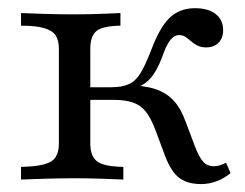

<svg xmlns="http://www.w3.org/2000/svg" viewBox="-20 -447 610 478"><path d="M480.6 11.3Q457.3 11.3 440.3 4Q423.4 -3.2 411.7 -19Q400 -34.7 390.3 -60.5L366.9 -123.4Q355.6 -153.2 342.7 -169.4Q329.8 -185.5 310.5 -191.9Q291.1 -198.4 261.3 -198.4H194.4V-229.8H256.5Q283.9 -229.8 300.8 -237.5Q317.7 -245.2 329.8 -264.9Q341.9 -284.7 355.6 -320.2Q377.4 -379 402.4 -402.8Q427.4 -426.6 465.3 -426.6Q498.4 -426.6 516.9 -412.1Q535.5 -397.6 535.5 -371.8Q535.5 -352.4 524.2 -340.7Q512.9 -329 493.5 -329Q480.6 -329 471.8 -333.5Q462.9 -337.9 456 -344Q449.2 -350 442.3 -354.8Q435.5 -359.7 425.8 -359.7Q418.5 -359.7 411.7 -354.8Q404.8 -350 398 -338.3Q391.1 -326.6 383.9 -305.6Q371 -271 355.2 -252.8Q339.5 -234.7 312.9 -225.8L294.4 -234.7Q337.9 -234.7 366.1 -225.4Q394.4 -216.1 412.5 -196.4Q430.6 -176.6 442.7 -142.7L464.5 -84.7Q475 -56.5 485.5 -44.8Q496 -33.1 512.9 -33.1Q525.8 -33.1 542.7 -41.9L554 -16.1Q538.7 -3.2 519.8 4Q500.8 11.3 480.6 11.3ZM32.3 0V-31.5Q69.4 -32.3 89.9 -37.9Q110.5 -43.5 118.5 -56Q126.6 -68.5 126.6 -89.5V-325Q126.6 -346.8 118.5 -358.9Q110.5 -371 89.9 -377Q69.4 -383.1 32.3 -383.1V-414.5Q50.8 -413.7 87.9 -412.5Q125 -411.3 163.7 -411.3Q200 -411.3 231.9 -412.5Q263.7 -413.7 279.8 -414.5V-383.1Q235.5 -382.3 220.2 -369.8Q204.8 -357.3 204.8 -325V-89.5Q204.8 -58.1 221.8 -45.2Q238.7 -32.3 287.1 -31.5V0Q269.4 -0.8 234.7 -2Q200 -3.2 163.7 -3.2Q128.2 -3.2 90.3 -2Q52.4 -0.8 32.3 0Z"/></svg>

Font: Playfair 12pt
Style: Regular
Weight: 400
Designer: Claus Eggers Sørensen
Foundry: Claus Eggers Sørensen
Version: Version 2.000;gftools[0.9.28]